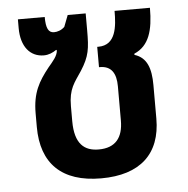

<svg xmlns="http://www.w3.org/2000/svg" viewBox="-45 -592 634 649"><g transform="rotate(-5 272.0 -268.0)"><path d="M273 12C406 12 476 -54 476 -173V-287C476 -343 463 -381 421 -394V-398C472 -420 487 -471 487 -548H367C367 -495 362 -432 302 -432H298V-363H301C340 -363 356 -337 356 -293V-177C356 -119 330 -86 273 -86C225 -86 192 -111 192 -189V-240C192 -299 211 -318 236 -356C266 -403 269 -428 269 -491V-548H208L193 -509C182 -498 168 -494 157 -494C138 -494 130 -510 130 -548H39V-518C39 -455 70 -419 116 -419C132 -419 146 -425 159 -434L161 -432C160 -413 143 -395 128 -377C93 -333 71 -296 71 -226V-180C71 -56 139 12 273 12Z"/></g></svg>

Font: Noto Sans Thai SemiCondensed Semi
Style: Regular
Weight: 600
Width: 4
Designer: Monotype Design Team
Foundry: Monotype Imaging Inc.
Version: Version 1.901